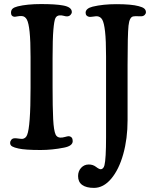

<svg xmlns="http://www.w3.org/2000/svg" viewBox="-20 -730 759 945"><path d="M130.4 -296.9V-448.7Q130.4 -529.3 125.7 -573.2Q121.1 -617.2 112.3 -633.5Q103.5 -649.9 87.9 -650.9Q78.1 -651.9 65.7 -649.4Q53.2 -647 49.8 -647.5Q34.2 -649.9 34.2 -667Q34.2 -680.2 42 -687.3Q49.8 -694.3 67.4 -698.7Q113.8 -710 182.1 -710Q253.9 -710 290.5 -703.1Q333.5 -695.3 333.5 -670.9Q333.5 -663.6 327.1 -656.7Q320.8 -649.9 310.5 -649.4Q304.7 -648.9 293.7 -652.1Q282.7 -655.3 272.9 -654.3Q259.3 -653.3 252.9 -641.1Q246.6 -628.9 242.7 -583.3Q238.8 -537.6 238.8 -444.8V-303.7Q238.8 -200.2 241.7 -143.6Q244.6 -86.9 253.9 -67.4Q260.3 -54.2 275.9 -52.7Q287.1 -52.2 299.8 -55.9Q312.5 -59.6 318.4 -59.6Q337.9 -57.6 337.9 -35.6Q337.9 -11.7 295.4 -3.4Q236.8 8.3 180.2 8.3Q103 8.3 71.3 1Q50.3 -3.4 40 -9.3Q29.8 -15.1 29.8 -26.9Q29.8 -34.7 35.4 -41.7Q41 -48.8 50.3 -49.3Q56.2 -50.3 68.8 -48.3Q81.5 -46.4 89.8 -46.4Q106.4 -48.3 113.3 -65.4Q130.4 -106 130.4 -296.9ZM502 -55.2V-452.1Q502 -531.7 497.1 -574.7Q492.2 -617.7 483.4 -633.1Q474.6 -648.4 458.5 -649.9Q452.1 -650.4 439.5 -648.4Q426.8 -646.5 419.9 -647Q412.1 -647.9 406.7 -653.1Q401.4 -658.2 401.4 -667Q401.4 -688.5 436 -697.3Q487.3 -709.5 552.7 -709.5Q627 -709.5 662.6 -699.7Q682.1 -694.8 690.2 -687.7Q698.2 -680.7 698.2 -669.9Q698.2 -662.6 692.1 -656.5Q686 -650.4 676.3 -649.9Q671.9 -649.4 658.7 -650.1Q645.5 -650.9 637.2 -649.4Q617.2 -647.5 612.5 -603.5Q607.9 -559.6 607.9 -409.2V-138.2Q607.9 -47.9 586.7 28.3Q565.4 104.5 527.3 149.7Q489.3 194.8 442.4 194.8Q404.8 194.8 384.5 180.2Q364.3 165.5 364.3 136.7Q364.3 112.3 379.4 95.9Q394.5 79.6 417 79.6Q437.5 79.6 452.6 91.3Q467.8 103 476.1 103Q481.4 103 486.6 98.1Q491.7 93.3 494.1 83.5Q502 52.2 502 -55.2Z"/></svg>

Font: Cooper* Medium
Style: Regular
Weight: 500
Designer: Owen Earl
Foundry: indestructible type*
Version: Version 0.001